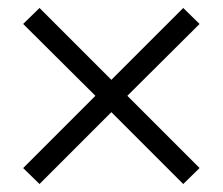

<svg xmlns="http://www.w3.org/2000/svg" viewBox="-20 -582 558 481"><path d="M79 -121 38 -161 219 -342 38 -522 79 -562 259 -382 439 -562 480 -522 299 -342 480 -161 439 -121 259 -301Z"/></svg>

Font: Platypi SemiBold
Style: Regular
Weight: 600
Designer: David Sargent
Foundry: Bolt Cutter Type
Version: Version 1.200; ttfautohint (v1.8.4.7-5d5b)